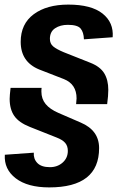

<svg xmlns="http://www.w3.org/2000/svg" viewBox="-20 -727 540 835"><path d="M313 -299Q313 -361 258 -383L150 -425Q70 -458 70 -545Q70 -623 126.5 -665Q183 -707 277 -707Q377 -707 426 -668Q475 -629 470 -565L345 -556Q344 -587 330.5 -603Q317 -619 275 -619Q242 -619 219.5 -604Q197 -589 197 -558Q197 -537 211.5 -525Q226 -513 257 -500L373 -454Q416 -437 433.5 -408Q451 -379 451 -336Q451 -311 446 -274H311Q313 -292 313 -299ZM1 -54 127 -63Q125 -36 142.5 -18Q160 0 197 0Q230 0 252.5 -20Q275 -40 275 -71Q275 -92 263.5 -105.5Q252 -119 226 -129L110 -175Q62 -194 42 -223Q22 -252 22 -297Q22 -311 26 -345H161Q160 -340 160 -329Q160 -297 178.5 -274.5Q197 -252 234 -236L331 -194Q411 -160 411 -83Q411 88 194 88Q100 88 48.5 48.5Q-3 9 1 -54Z"/></svg>

Font: Krub
Style: Bold Italic
Weight: 700
Italic angle: -8°
Designer: Ekaluck Peanpanawate
Foundry: Cadson Demak Co.,Ltd.
Version: Version 1.000; ttfautohint (v1.6)